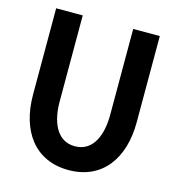

<svg xmlns="http://www.w3.org/2000/svg" viewBox="-108 -804 839 913"><g transform="rotate(15 311.5 -347.0)"><path d="M311 17.1C477.5 17.1 566.4 -108.4 566.4 -286.1V-710.9H435.5V-286.1C435.5 -197.3 405.8 -100.1 311 -100.1C216.8 -100.1 187 -197.3 187 -286.1V-710.9H56.2V-286.1C56.2 -108.4 145 17.1 311 17.1Z"/></g></svg>

Font: Tuffy
Style: Bold
Weight: 700
Designer: Thatcher Ulrich, Karoly Barta, Michael Everson
Version: Version 001.270